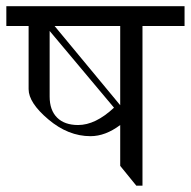

<svg xmlns="http://www.w3.org/2000/svg" viewBox="-20 -586 602 606"><path d="M562.5 -566.4V-503.9H429.7V0H410.2L359.4 -62.5V-191.4Q312.5 -156.2 265.6 -156.2Q195.3 -156.2 132.8 -209Q70.3 -261.7 70.3 -304.7V-503.9H0V-566.4ZM359.4 -503.9H152.3L359.4 -253.9ZM339.8 -246.1 136.7 -488.3V-281.2Q136.7 -238.3 160.2 -214.8Q183.6 -191.4 226.6 -191.4Q281.2 -191.4 339.8 -246.1Z"/></svg>

Font: 和音 by 宁静之雨，公众号njzyshare
Style: Regular
Weight: 400
Designer: Steve Matteson
Foundry: Ascender Corporation
Version: Version 6.00;June 8, 2018;FontCreator 11.0.0.2388 32-bit